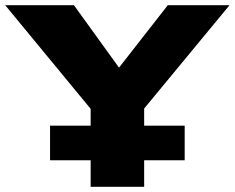

<svg xmlns="http://www.w3.org/2000/svg" viewBox="-20 -720 905 740"><path d="M329.4 0V-102.4H172.9V-235.6H329.4V-300.5L0 -700H264.9L438.7 -459.3L626.7 -700H864.7L535.6 -301.7V-235.6H691.8V-102.4H535.6V0Z"/></svg>

Font: Science Gothic
Style: Regular
Weight: 400
Designer: Thomas Phinney, Vassil Kateliev, Brandon Buerkle
Foundry: Font Detective LLC
Version: Version 1.018